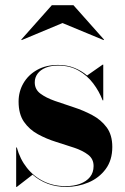

<svg xmlns="http://www.w3.org/2000/svg" viewBox="-20 -724 492 754"><path d="M43.5 10V-145H46Q58.5 -99 85.8 -64.8Q113 -30.5 151.8 -11.8Q190.5 7 237.5 7Q269.5 7 294.5 -2.2Q319.5 -11.5 333.5 -29Q347.5 -46.5 347.5 -72Q347.5 -100 326.2 -116.2Q305 -132.5 271.5 -143.8Q238 -155 200.2 -166.8Q162.5 -178.5 129 -196.8Q95.5 -215 74.2 -245.5Q53 -276 53 -325Q53 -364.5 72 -397.2Q91 -430 125.8 -449.5Q160.5 -469 208 -469Q243.5 -469 272 -457.5Q300.5 -446 322 -427.5L383 -470H385.5V-330H383Q369.5 -365.5 346 -396.5Q322.5 -427.5 288.2 -447Q254 -466.5 208.5 -466.5Q179.5 -466.5 159 -458Q138.5 -449.5 127.5 -434.5Q116.5 -419.5 116.5 -400.5Q116.5 -373 138.5 -356.5Q160.5 -340 195.2 -327.8Q230 -315.5 268.8 -303Q307.5 -290.5 342.2 -272Q377 -253.5 399 -223.8Q421 -194 421 -147Q421 -95 395 -60Q369 -25 327.5 -7.5Q286 10 240 10Q200.5 10 167.2 -2.5Q134 -15 108 -38L46 10ZM65 -566.5 63.5 -568.5 183.5 -703.5H268.5L388.5 -568.5L387 -566.5L225.5 -633.5Z"/></svg>

Font: Bodoni Moda 72pt
Style: Bold
Weight: 700
Designer: Owen Earl
Foundry: indestructible type
Version: Version 2.004